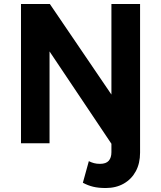

<svg xmlns="http://www.w3.org/2000/svg" viewBox="-20 -720 809 965"><path d="M549 16 229 -461.5V0H85.5V-700H230.5L549 -231.5ZM511.5 225Q474.5 225 448 218.5Q421.5 212 396.5 198.5L426.5 90Q439.5 96.5 452.5 100Q465.5 103.5 482.5 103.5Q513 103.5 526.5 88Q540 72.5 540 45V-700H684V47.5Q684 101 662.5 140.8Q641 180.5 602 202.8Q563 225 511.5 225Z"/></svg>

Font: Geologica SemiBold
Style: Regular
Weight: 600
Designer: Sindre Bremnes, Frode Helland
Foundry: Monokrom Skriftforlag AS
Version: Version 1.010;gftools[0.9.28]